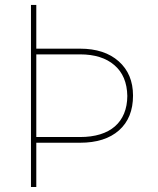

<svg xmlns="http://www.w3.org/2000/svg" viewBox="-20 -747 631 767"><path d="M103.7 0ZM125 0H103.7V-727.3H125V-552.6H299.7Q397.4 -552.6 454.2 -502.1Q511.4 -451.3 511.4 -365.1Q511.4 -275.9 455.3 -226.2Q399.5 -176.8 299.7 -176.8H125ZM299.7 -199.6Q344.8 -199.6 380 -210.4Q415.1 -221.2 439.1 -242.2Q463.1 -263.1 475.7 -293.7Q488.3 -324.2 488.6 -363.6Q487.2 -443.9 436.8 -486.9Q387.1 -529.8 299.7 -529.8H125V-199.6Z"/></svg>

Font: Linik Sans Thin
Style: Regular
Weight: 100
Designer: Fonts by Rasmus Andersson / Changes by Cristiano Sobral with parts from Marc Monis
Foundry: rsms
Version: Version 3.020; ttfautohint (v1.6)